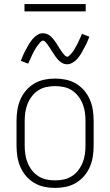

<svg xmlns="http://www.w3.org/2000/svg" viewBox="-20 -913 540 941"><path d="M250 8Q223 8 197 2.5Q171 -3 148 -16.5Q125 -30 107.5 -50.5Q90 -71 79.5 -95.5Q69 -120 65 -146.5Q61 -173 61 -200V-320Q61 -347 65 -373.5Q69 -400 79.5 -424.5Q90 -449 107.5 -469.5Q125 -490 148 -503.5Q171 -517 197 -522.5Q223 -528 250 -528Q277 -528 303 -522.5Q329 -517 352 -503.5Q375 -490 392.5 -469.5Q410 -449 420.5 -424.5Q431 -400 435 -373.5Q439 -347 439 -320V-200Q439 -173 435 -146.5Q431 -120 420.5 -95.5Q410 -71 392.5 -50.5Q375 -30 352 -16.5Q329 -3 303 2.5Q277 8 250 8ZM250 -29Q272 -29 293 -33.5Q314 -38 332 -49.5Q350 -61 363.5 -78.5Q377 -96 385 -116Q393 -136 396 -157Q399 -178 399 -200V-320Q399 -342 396 -363Q393 -384 385 -404Q377 -424 363.5 -441.5Q350 -459 332 -470.5Q314 -482 293 -486.5Q272 -491 250 -491Q228 -491 207 -486.5Q186 -482 168 -470.5Q150 -459 136.5 -441.5Q123 -424 115 -404Q107 -384 104 -363Q101 -342 101 -320V-200Q101 -178 104 -157Q107 -136 115 -116Q123 -96 136.5 -78.5Q150 -61 168 -49.5Q186 -38 207 -33.5Q228 -29 250 -29ZM309 -598Q302 -598 295 -600Q288 -602 282 -606Q276 -610 270.5 -614.5Q265 -619 260.5 -624.5Q256 -630 252 -636Q248 -642 244 -648Q240 -654 236 -660Q232 -666 228 -672.5Q224 -679 219.5 -685.5Q215 -692 211.5 -697Q208 -702 202 -708Q196 -714 191 -714Q187 -714 184 -711.5Q181 -709 178 -706.5Q175 -704 171.5 -699Q168 -694 166 -692Q164 -690 162.5 -687.5Q161 -685 159 -682.5Q157 -680 155.5 -677Q154 -674 152 -671Q150 -668 148 -664.5Q146 -661 144 -657Q142 -653 140 -649Q138 -645 136 -640.5Q134 -636 132 -631.5Q130 -627 127.5 -622Q125 -617 123 -612Q121 -607 118 -601L82 -615Q86 -625 89.5 -633.5Q93 -642 96.5 -649.5Q100 -657 104 -664.5Q108 -672 111.5 -678Q115 -684 118 -690Q121 -696 124.5 -701Q128 -706 131.5 -711Q135 -716 140 -722Q145 -728 150.5 -732.5Q156 -737 162.5 -741.5Q169 -746 176 -748Q183 -750 191 -750Q198 -750 205 -748Q212 -746 218 -742.5Q224 -739 229.5 -734Q235 -729 239.5 -723.5Q244 -718 248 -712.5Q252 -707 256 -701Q260 -695 264 -688.5Q268 -682 272 -675.5Q276 -669 280.5 -663Q285 -657 288.5 -652Q292 -647 298 -641Q304 -635 309 -635Q313 -635 316 -637.5Q319 -640 322 -642.5Q325 -645 328.5 -649.5Q332 -654 334 -656Q336 -658 337.5 -660.5Q339 -663 341 -665.5Q343 -668 344.5 -671Q346 -674 348 -677.5Q350 -681 352 -684.5Q354 -688 356 -691.5Q358 -695 360 -699Q362 -703 364 -707.5Q366 -712 368 -716.5Q370 -721 372.5 -726Q375 -731 377 -736.5Q379 -742 382 -747L418 -733Q414 -724 410.5 -715Q407 -706 403.5 -698.5Q400 -691 396 -684Q392 -677 388.5 -670.5Q385 -664 382 -658Q379 -652 375.5 -647Q372 -642 368.5 -637Q365 -632 360 -626Q355 -620 349.5 -615.5Q344 -611 337.5 -607Q331 -603 324 -600.5Q317 -598 309 -598ZM100 -857V-893H400V-857Z"/></svg>

Font: Iosevka SS18 Extralight
Style: Regular
Weight: 200
Monospace: yes
Designer: Belleve Invis
Foundry: Belleve Invis
Version: Version 25.1.1; ttfautohint (v1.8.4)